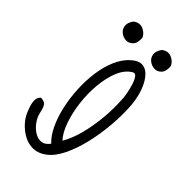

<svg xmlns="http://www.w3.org/2000/svg" viewBox="-249 -852 956 956"><g transform="rotate(45 229.5 -373.5)"><path d="M260 8Q228 32 194.5 33Q161 34 131 18Q101 2 78 -23Q55 -48 44 -76Q29 -111 27 -134.5Q25 -158 39 -172L41 -174Q64 -173 73.5 -163Q83 -153 90 -121Q92 -114 93.5 -108Q95 -102 97 -97Q106 -76 122.5 -57Q139 -38 159.5 -27.5Q180 -17 201 -20.5Q222 -24 239 -48Q211 -74 190 -118Q169 -162 156.5 -217Q144 -272 141 -331Q138 -390 145.5 -446Q153 -502 173 -548Q193 -594 225 -622Q253 -647 277 -647Q301 -647 320 -630Q339 -613 353 -585.5Q367 -558 375 -526.5Q383 -495 385 -467Q390 -401 384 -329Q378 -257 362 -189.5Q346 -122 320.5 -70Q295 -18 260 8ZM268 -98Q293 -140 308.5 -198.5Q324 -257 330.5 -325.5Q337 -394 332 -463Q331 -476 326.5 -499Q322 -522 314.5 -545Q307 -568 297 -581Q287 -594 274 -586Q239 -565 220 -518.5Q201 -472 195.5 -412Q190 -352 197.5 -291Q205 -230 223 -178.5Q241 -127 268 -98ZM138 -675Q119 -676 103 -688Q87 -700 83.5 -720.5Q80 -741 98 -767Q124 -787 149.5 -777Q175 -767 187 -743Q190 -706 174 -690Q158 -674 138 -675ZM338 -675Q319 -676 303 -688Q287 -700 283.5 -720.5Q280 -741 298 -767Q324 -787 349.5 -777Q375 -767 387 -743Q390 -706 374 -690Q358 -674 338 -675Z"/></g></svg>

Font: Yuji Hentaigana Akari
Style: Regular
Weight: 400
Designer: Kataoka Yuji
Foundry: Kinuta Font Factory
Version: Version 3.002